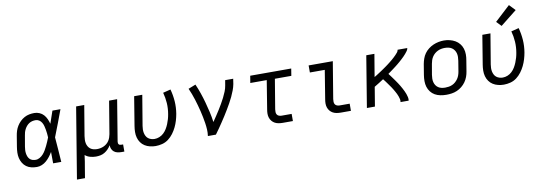

<svg xmlns="http://www.w3.org/2000/svg" viewBox="-68 -1266 5536 1955"><g transform="rotate(-10 2700.0 -288.0)"><path d="M220 8Q191 8 162.5 1.5Q134 -5 111.5 -21.5Q89 -38 74.5 -62Q60 -86 53.5 -113.5Q47 -141 48 -170.5Q49 -200 54 -230L72 -340Q76 -366 84 -391Q92 -416 106.5 -439.5Q121 -463 141 -482.5Q161 -502 185 -515Q209 -528 235 -533Q261 -538 287 -538Q315 -538 340.5 -527Q366 -516 383.5 -496.5Q401 -477 412 -452.5Q423 -428 430 -402Q441 -434 452 -466Q463 -498 474 -530H557Q531 -462 506 -393.5Q481 -325 453 -257Q459 -193 463 -128.5Q467 -64 472 0H388Q388 -30 387.5 -59.5Q387 -89 387 -118Q373 -94 356 -72Q339 -50 318 -31.5Q297 -13 271.5 -2.5Q246 8 220 8ZM220 -66Q242 -66 262.5 -78Q283 -90 298.5 -107.5Q314 -125 325.5 -145Q337 -165 347 -185.5Q357 -206 366 -227Q375 -248 383 -269Q382 -289 380 -309.5Q378 -330 374.5 -349.5Q371 -369 366 -388.5Q361 -408 351 -425Q341 -442 324.5 -453Q308 -464 287 -464Q270 -464 253 -460Q236 -456 221 -446.5Q206 -437 194 -423Q182 -409 174 -393.5Q166 -378 161 -361.5Q156 -345 154 -328L135 -218Q132 -200 131 -182.5Q130 -165 132.5 -148Q135 -131 141 -115.5Q147 -100 158.5 -88Q170 -76 186.5 -71Q203 -66 220 -66Z M598 205 719 -530H803L751 -218Q748 -199 747.5 -180Q747 -161 750.5 -143.5Q754 -126 763 -110.5Q772 -95 786 -84.5Q800 -74 818 -69.5Q836 -65 855 -65Q872 -65 889.5 -68.5Q907 -72 923.5 -79.5Q940 -87 954.5 -99Q969 -111 979 -126.5Q989 -142 995 -159Q1001 -176 1004 -193L1060 -530H1143L1073 -104Q1072 -96 1073 -88.5Q1074 -81 1078.5 -75.5Q1083 -70 1090 -68Q1097 -66 1105 -66H1123V8H1093Q1072 8 1052 3.5Q1032 -1 1017 -13Q1002 -25 994 -43.5Q986 -62 987 -82Q975 -62 958 -44Q941 -26 920 -13.5Q899 -1 876 3.5Q853 8 830 8Q799 8 769.5 -0.5Q740 -9 718 -28Q718 -28 718 -28Q718 -28 718 -28Q714 5 709 37.5Q704 70 698 102L681 205Z M1448 8Q1418 8 1389 1Q1360 -6 1336 -21Q1312 -36 1295.5 -59.5Q1279 -83 1271.5 -111Q1264 -139 1264.5 -169.5Q1265 -200 1270 -230L1319 -530H1403L1351 -218Q1348 -199 1347.5 -181Q1347 -163 1350.5 -145.5Q1354 -128 1362 -112.5Q1370 -97 1383 -86.5Q1396 -76 1413.5 -70.5Q1431 -65 1449 -65Q1474 -65 1499 -75Q1524 -85 1543.5 -103.5Q1563 -122 1576.5 -144.5Q1590 -167 1600 -191.5Q1610 -216 1617 -240.5Q1624 -265 1628 -290Q1638 -347 1634.5 -403Q1631 -459 1616 -513L1695 -533Q1712 -471 1716.5 -407.5Q1721 -344 1710 -278Q1704 -244 1694 -210.5Q1684 -177 1668.5 -145Q1653 -113 1631 -83.5Q1609 -54 1580 -32Q1551 -10 1516 -1Q1481 8 1448 8Z M1988 0Q1993 -34 1991 -67.5Q1989 -101 1984 -134Q1979 -167 1972.5 -199Q1966 -231 1958.5 -262.5Q1951 -294 1942 -325.5Q1933 -357 1923.5 -388Q1914 -419 1902.5 -449Q1891 -479 1878 -508L1954 -538Q1975 -490 1992 -440.5Q2009 -391 2023 -340Q2037 -289 2049 -237Q2061 -185 2068 -131Q2087 -159 2105.5 -186.5Q2124 -214 2141.5 -242Q2159 -270 2175.5 -298.5Q2192 -327 2207 -356.5Q2222 -386 2234 -416Q2246 -446 2251 -477L2260 -530H2343L2335 -477Q2329 -445 2317 -413.5Q2305 -382 2290.5 -351Q2276 -320 2259 -290Q2242 -260 2224.5 -230.5Q2207 -201 2188.5 -172Q2170 -143 2150.5 -114Q2131 -85 2111.5 -56.5Q2092 -28 2071 0Z M2763 0Q2741 0 2720 -3.5Q2699 -7 2681.5 -16.5Q2664 -26 2651 -41.5Q2638 -57 2631.5 -76.5Q2625 -96 2625 -117.5Q2625 -139 2629 -161L2677 -457H2507L2519 -530H2943L2931 -456H2761L2710 -149Q2708 -135 2708.5 -120.5Q2709 -106 2716 -95Q2723 -84 2736 -79Q2749 -74 2763 -74H2867V0Z M3363 0Q3341 0 3320 -3.5Q3299 -7 3281.5 -16.5Q3264 -26 3251 -41.5Q3238 -57 3231.5 -76.5Q3225 -96 3225 -117.5Q3225 -139 3229 -161L3277 -457H3123V-530H3373L3310 -149Q3308 -135 3308.5 -120.5Q3309 -106 3316 -95Q3323 -84 3336 -79Q3349 -74 3363 -74H3467V0Z M3632 0 3719 -530H3803L3764 -297Q3778 -305 3790.5 -313Q3803 -321 3816 -329.5Q3829 -338 3842 -346.5Q3855 -355 3867.5 -364Q3880 -373 3892.5 -381.5Q3905 -390 3917 -399.5Q3929 -409 3941.5 -418.5Q3954 -428 3965.5 -438Q3977 -448 3988.5 -458.5Q4000 -469 4010.5 -480Q4021 -491 4031 -503Q4041 -515 4043 -530H4143Q4141 -514 4131 -500.5Q4121 -487 4110.5 -474.5Q4100 -462 4088 -450Q4076 -438 4064 -427Q4052 -416 4039.5 -405Q4027 -394 4014 -383.5Q4001 -373 3988 -363Q3975 -353 3961.5 -343Q3948 -333 3935 -323.5Q3922 -314 3908 -304Q3919 -290 3929 -276.5Q3939 -263 3949 -249Q3959 -235 3969 -221Q3979 -207 3988.5 -192.5Q3998 -178 4007 -163Q4016 -148 4024 -133Q4032 -118 4039.5 -102.5Q4047 -87 4053 -70.5Q4059 -54 4063 -36Q4067 -18 4064 0H3980Q3983 -16 3979.5 -31Q3976 -46 3971 -60Q3966 -74 3959.5 -87.5Q3953 -101 3945.5 -114Q3938 -127 3930.5 -140Q3923 -153 3914.5 -165Q3906 -177 3897.5 -189Q3889 -201 3880.5 -213Q3872 -225 3863 -237Q3854 -249 3845 -260Q3821 -244 3797 -229Q3773 -214 3748 -199L3715 0Z M4453 8Q4422 8 4391.5 2Q4361 -4 4335.5 -18.5Q4310 -33 4292 -56.5Q4274 -80 4265.5 -108Q4257 -136 4257 -167.5Q4257 -199 4262 -230L4280 -340Q4285 -367 4294.5 -394.5Q4304 -422 4321 -446Q4338 -470 4362 -488.5Q4386 -507 4412.5 -518.5Q4439 -530 4467 -535.5Q4495 -541 4523 -541Q4554 -541 4584 -533.5Q4614 -526 4639 -511.5Q4664 -497 4682.5 -474Q4701 -451 4710 -422.5Q4719 -394 4719 -362.5Q4719 -331 4713 -300L4695 -190Q4691 -163 4681 -136Q4671 -109 4654 -85Q4637 -61 4613.5 -42Q4590 -23 4563 -11.5Q4536 0 4508 4Q4480 8 4453 8ZM4454 -66Q4473 -66 4491.5 -69Q4510 -72 4528 -80Q4546 -88 4561 -101.5Q4576 -115 4587 -131Q4598 -147 4604.5 -165.5Q4611 -184 4614 -202L4632 -312Q4635 -332 4635.5 -351Q4636 -370 4631.5 -388Q4627 -406 4616.5 -421.5Q4606 -437 4591 -447Q4576 -457 4557 -461Q4538 -465 4519 -465Q4500 -465 4481.5 -461.5Q4463 -458 4445.5 -449.5Q4428 -441 4413 -428Q4398 -415 4387.5 -398.5Q4377 -382 4371 -364Q4365 -346 4362 -328L4343 -218Q4340 -199 4339.5 -179.5Q4339 -160 4343.5 -142Q4348 -124 4358 -109Q4368 -94 4383 -84Q4398 -74 4416.5 -70Q4435 -66 4454 -66Z M5048 8Q5018 8 4989 1Q4960 -6 4936 -21Q4912 -36 4895.5 -59.5Q4879 -83 4871.5 -111Q4864 -139 4864.5 -169.5Q4865 -200 4870 -230L4919 -530H5003L4951 -218Q4948 -199 4947.5 -181Q4947 -163 4950.5 -145.5Q4954 -128 4962 -112.5Q4970 -97 4983 -86.5Q4996 -76 5013.5 -70.5Q5031 -65 5049 -65Q5074 -65 5099 -75Q5124 -85 5143.5 -103.5Q5163 -122 5176.5 -144.5Q5190 -167 5200 -191.5Q5210 -216 5217 -240.5Q5224 -265 5228 -290Q5238 -347 5234.5 -403Q5231 -459 5216 -513L5295 -533Q5312 -471 5316.5 -407.5Q5321 -344 5310 -278Q5304 -244 5294 -210.5Q5284 -177 5268.5 -145Q5253 -113 5231 -83.5Q5209 -54 5180 -32Q5151 -10 5116 -1Q5081 8 5048 8ZM5128 -585 5080 -635 5238 -781 5297 -719Z"/></g></svg>

Font: Iosevka Curly Extended Oblique
Style: Regular
Weight: 400
Width: 7
Italic angle: -9°
Monospace: yes
Designer: Belleve Invis
Foundry: Belleve Invis
Version: Version 11.1.0; ttfautohint (v1.8.3)